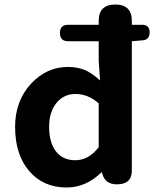

<svg xmlns="http://www.w3.org/2000/svg" viewBox="-20 -818 684 852"><path d="M276 14Q172 14 109.5 -59Q47 -132 47 -255Q47 -371 119 -448Q188 -521 282 -521Q326 -521 362 -505Q391 -491 424 -461L418 -549V-635H282Q246 -635 246 -672Q246 -708 282 -708H332H418V-725Q418 -798 492 -798Q565 -798 565 -725V-708H611Q644 -708 644 -674.5Q644 -641 612 -639L565 -635V-61Q565 0 499 0Q444 0 433 -51V-53H430Q361 14 276 14ZM314 -107Q374 -107 418 -165V-262V-359Q372 -401 314 -401Q265 -401 232 -363Q198 -322 198 -256Q198 -185 228.5 -146Q259 -107 314 -107Z"/></svg>

Font: GenSenRounded TW B
Style: Regular
Weight: 700
Version: Version 1.501;PS 1;hotconv 16.6.51;makeotf.lib2.5.65220